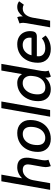

<svg xmlns="http://www.w3.org/2000/svg" viewBox="1032 -1806 785 2890"><g transform="rotate(-90 1425.0 -361.5)"><path d="M354 -67Q354 -85 359 -115L391 -295Q395 -323 395 -333Q395 -412 312 -412Q256 -412 213 -367.5Q170 -323 158 -259L112 0H12L141 -734H241L186 -421Q219 -456 262 -475.5Q305 -495 351 -495Q424 -495 460 -458Q496 -421 496 -352Q496 -320 491 -294L459 -116Q456 -98 456 -80Q456 -48 465 -25L369 10Q354 -30 354 -67Z M583 -183Q583 -274 618.5 -345Q654 -416 718.5 -455.5Q783 -495 868 -495Q957 -495 1010 -442Q1063 -389 1063 -301Q1063 -210 1028 -139.5Q993 -69 928.5 -29.5Q864 10 779 10Q689 10 636 -43Q583 -96 583 -183ZM960 -293Q960 -350 931.5 -381Q903 -412 853 -412Q804 -412 766 -384.5Q728 -357 707 -307Q686 -257 686 -192Q686 -133 714 -103Q742 -73 793 -73Q842 -73 880 -100.5Q918 -128 939 -178Q960 -228 960 -293Z M1242 -734H1342L1213 0H1113Z M1701 -53Q1701 -65 1702 -72Q1628 10 1526 10Q1442 10 1394.5 -41Q1347 -92 1347 -178Q1347 -270 1383 -342Q1419 -414 1481.5 -454.5Q1544 -495 1621 -495Q1709 -495 1754 -423L1808 -734H1908L1802 -129Q1797 -94 1797 -75Q1797 -45 1807 -22L1718 11Q1701 -12 1701 -53ZM1720 -225 1725 -259Q1728 -276 1728 -292Q1728 -344 1700 -378.5Q1672 -413 1618 -413Q1570 -413 1531.5 -383.5Q1493 -354 1471 -302.5Q1449 -251 1449 -187Q1449 -133 1474.5 -102.5Q1500 -72 1554 -72Q1620 -72 1664.5 -115.5Q1709 -159 1720 -225Z M1925 -182Q1925 -274 1960 -345Q1995 -416 2058.5 -455.5Q2122 -495 2204 -495Q2269 -495 2313.5 -468.5Q2358 -442 2379.5 -398.5Q2401 -355 2401 -305Q2401 -243 2380 -221.5Q2359 -200 2322 -200H2024Q2022 -191 2022 -174Q2022 -128 2054.5 -100.5Q2087 -73 2145 -73Q2232 -73 2293 -124L2335 -68Q2296 -31 2244 -10.5Q2192 10 2132 10Q2037 10 1981 -42Q1925 -94 1925 -182ZM2301 -280Q2303 -289 2303 -308Q2303 -355 2274 -384Q2245 -413 2192 -413Q2131 -413 2089.5 -373.5Q2048 -334 2038 -280Z M2521 -358Q2526 -386 2526 -406Q2526 -434 2517 -461L2612 -495Q2623 -466 2623 -429Q2623 -418 2622 -412Q2655 -453 2689.5 -474Q2724 -495 2766 -495Q2791 -495 2810.5 -488.5Q2830 -482 2850 -467L2799 -396Q2774 -412 2743 -412Q2687 -412 2652 -372Q2617 -332 2604 -264L2558 0H2458Z"/></g></svg>

Font: Niramit Medium
Style: Italic
Weight: 500
Italic angle: -10°
Designer: Katatrad Aksorn Co.,Ltd.
Foundry: Cadson Demak Co.,Ltd.
Version: Version 1.000; ttfautohint (v1.6)